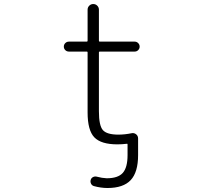

<svg xmlns="http://www.w3.org/2000/svg" viewBox="-20 -735 1040 962"><path d="M671.9 -31.2V42Q671.9 127.9 634.8 167.5Q597.7 207 518.6 207Q485.4 207 450.2 197.3Q440.4 194.3 436 185.1Q431.6 175.8 434.6 166Q437.5 156.2 446.8 151.9Q456.1 147.5 465.8 150.4Q491.2 157.2 514.6 158.2Q571.3 158.2 595.2 131.3Q619.1 104.5 619.1 42V-11.7Q619.1 -15.6 615.2 -14.6Q590.8 -11.7 568.4 -11.7Q486.3 -11.7 452.6 -46.9Q418.9 -82 418.9 -171.9V-472.7Q418.9 -476.6 415 -476.6H325.2Q314.5 -476.6 307.1 -483.9Q299.8 -491.2 299.8 -501.5Q299.8 -511.7 307.1 -519Q314.5 -526.4 325.2 -526.4H415Q418.9 -526.4 418.9 -531.2V-686.5Q418.9 -698.2 427.2 -706.5Q435.5 -714.8 447.3 -714.8Q459 -714.8 467.3 -706.5Q475.6 -698.2 475.6 -686.5V-531.2Q475.6 -526.4 479.5 -526.4H655.3Q665 -526.4 672.4 -519Q679.7 -511.7 679.7 -501.5Q679.7 -491.2 672.4 -483.9Q665 -476.6 655.3 -476.6H479.5Q475.6 -476.6 475.6 -472.7V-177.7Q475.6 -105.5 495.6 -83Q515.6 -60.5 573.2 -60.5Q605.5 -60.5 638.7 -67.4Q651.4 -70.3 661.6 -62.5Q671.9 -54.7 671.9 -41Z"/></svg>

Font: Rounded-L Mgen+ 1m light
Style: Regular
Weight: 200
Designer: [Source Han Sans]
Ryoko NISHIZUKA  (kana & ideographs); Paul D. Hunt (Latin, Greek & Cyrillic); Wenlong ZHANG  (bopomofo
Version: Version 1.059.20150602